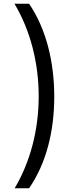

<svg xmlns="http://www.w3.org/2000/svg" viewBox="-20 -852 379 1037"><path d="M59 165H137C230 30 273 -143 273 -330C273 -517 230 -695 137 -832H58C144 -688 189 -513 189 -331C189 -150 143 24 59 165Z"/></svg>

Font: Noto Sans Devanagari UI SemiCondensed
Style: Regular
Weight: 400
Width: 4
Designer: Jelle Bosma - Monotype Design Team
Foundry: Monotype Imaging Inc.
Version: Version 2.003